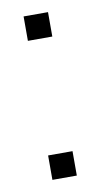

<svg xmlns="http://www.w3.org/2000/svg" viewBox="-56 -426 240 457"><g transform="rotate(-10 63.5 -197.5)"><path d="M34 0V-59H93V0ZM34 -336V-395H93V-336Z"/></g></svg>

Font: Rokkitt ExtraLight
Style: Regular
Weight: 250
Version: Version 3.103